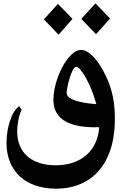

<svg xmlns="http://www.w3.org/2000/svg" viewBox="-20 -934 740 1150"><path d="M639 -823 552 -914 467 -821 555 -729ZM414 -821 327 -911 243 -818 331 -726ZM668 -239C666 -353 639 -426 615 -477C569 -574 513 -635 466 -635C385 -635 300 -456 300 -337C300 -273 325 -164 574 -172C566 -36 470 56 313 56C173 56 83 -17 83 -146C83 -191 94 -249 110 -276L95 -298C49 -268 19 -167 19 -79C19 95 137 196 315 196C542 196 674 32 668 -239ZM379 -378C379 -403 407 -532 436 -534C463 -536 526 -427 557 -310C454 -318 379 -339 379 -378Z"/></svg>

Font: Kawkab Mono
Style: Bold
Weight: 700
Monospace: yes
Designer: Abdullah Arif
Foundry: Abdullah Arif
Version: Version 1.000;PS 000.500;hotconv 1.0.88;makeotf.lib2.5.64775